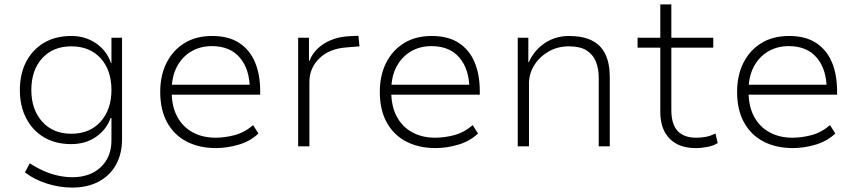

<svg xmlns="http://www.w3.org/2000/svg" viewBox="-20 -663 3883 870"><path d="M307 187Q249 187 191.5 168.5Q134 150 93 118L115 77Q144 96 176 110.5Q208 125 242 132.5Q276 140 308 140Q388 140 436.5 94.5Q485 49 485 -27V-128H481Q462 -75 414.5 -42.5Q367 -10 303 -10Q232 -10 180 -40.5Q128 -71 99 -126.5Q70 -182 70 -255Q70 -329 99 -384Q128 -439 180 -469.5Q232 -500 303 -500Q367 -500 415.5 -466.5Q464 -433 483 -377H485V-492H533V-33Q533 34 505.5 83.5Q478 133 427 160Q376 187 307 187ZM303 -57Q387 -57 436 -112Q485 -167 485 -255Q485 -345 436 -399Q387 -453 303 -453Q220 -453 171 -399Q122 -345 122 -255Q122 -167 171 -112Q220 -57 303 -57Z M959 8Q883 8 826 -21.5Q769 -51 737.5 -108Q706 -165 706 -247Q706 -321 734.5 -378Q763 -435 815.5 -467.5Q868 -500 941 -500Q1016 -500 1064 -468.5Q1112 -437 1135.5 -381Q1159 -325 1159 -250V-234H739V-279H1136L1112 -257Q1112 -348 1067.5 -401Q1023 -454 940 -454Q887 -454 846 -429.5Q805 -405 781.5 -360.5Q758 -316 758 -254V-247Q758 -181 783 -134.5Q808 -88 853 -63.5Q898 -39 957 -39Q998 -39 1042.5 -50.5Q1087 -62 1127 -96L1151 -58Q1114 -23 1061.5 -7.5Q1009 8 959 8Z M1331 0V-492H1380V-387H1382Q1402 -437 1450.5 -466.5Q1499 -496 1564 -499L1604 -501L1609 -453L1548 -448Q1471 -442 1426.5 -398Q1382 -354 1382 -292V0Z M1954 8Q1878 8 1821 -21.5Q1764 -51 1732.5 -108Q1701 -165 1701 -247Q1701 -321 1729.5 -378Q1758 -435 1810.5 -467.5Q1863 -500 1936 -500Q2011 -500 2059 -468.5Q2107 -437 2130.5 -381Q2154 -325 2154 -250V-234H1734V-279H2131L2107 -257Q2107 -348 2062.5 -401Q2018 -454 1935 -454Q1882 -454 1841 -429.5Q1800 -405 1776.5 -360.5Q1753 -316 1753 -254V-247Q1753 -181 1778 -134.5Q1803 -88 1848 -63.5Q1893 -39 1952 -39Q1993 -39 2037.5 -50.5Q2082 -62 2122 -96L2146 -58Q2109 -23 2056.5 -7.5Q2004 8 1954 8Z M2326 0V-492H2374V-381H2376Q2401 -436 2449 -468Q2497 -500 2558 -500Q2621 -500 2662 -479.5Q2703 -459 2723 -417.5Q2743 -376 2743 -314V0H2693V-310Q2693 -352 2680 -384Q2667 -416 2638 -434.5Q2609 -453 2558 -453Q2506 -453 2465 -429Q2424 -405 2400.5 -367Q2377 -329 2377 -284V0Z M3132 8Q3056 8 3014 -35Q2972 -78 2972 -156V-447H2869V-492H2972V-643H3022V-492H3212V-447H3022V-165Q3022 -100 3050.5 -69.5Q3079 -39 3135 -39Q3160 -39 3181 -43.5Q3202 -48 3222 -58L3232 -15Q3215 -3 3187 2.5Q3159 8 3132 8Z M3573 8Q3497 8 3440 -21.5Q3383 -51 3351.5 -108Q3320 -165 3320 -247Q3320 -321 3348.5 -378Q3377 -435 3429.5 -467.5Q3482 -500 3555 -500Q3630 -500 3678 -468.5Q3726 -437 3749.5 -381Q3773 -325 3773 -250V-234H3353V-279H3750L3726 -257Q3726 -348 3681.5 -401Q3637 -454 3554 -454Q3501 -454 3460 -429.5Q3419 -405 3395.5 -360.5Q3372 -316 3372 -254V-247Q3372 -181 3397 -134.5Q3422 -88 3467 -63.5Q3512 -39 3571 -39Q3612 -39 3656.5 -50.5Q3701 -62 3741 -96L3765 -58Q3728 -23 3675.5 -7.5Q3623 8 3573 8Z"/></svg>

Font: Nunito Sans 7pt ExtraLight
Style: Regular
Weight: 250
Designer: Vernon Adams
Foundry: Vernon Adams
Version: Version 3.101;gftools[0.9.27]